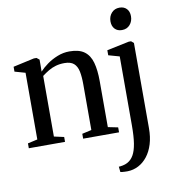

<svg xmlns="http://www.w3.org/2000/svg" viewBox="-102 -833 1052 1164"><g transform="rotate(-10 423.5 -251.0)"><path d="M83 -43.5V-454L18 -472.5V-502.5L147.5 -531H164L180.5 -518V-477.5L180 -444Q199 -465 228 -486Q257 -507 292.8 -521.2Q328.5 -535.5 367 -535.5Q426 -535.5 458.5 -511.5Q491 -487.5 504 -440.8Q517 -394 517 -326V-43L578.5 -30.5V0H357.5V-30L415.5 -43V-324.5Q415.5 -371.5 408.8 -404.2Q402 -437 382.5 -454Q363 -471 325 -471Q296 -471 271.5 -464Q247 -457 225.8 -444.2Q204.5 -431.5 185 -416.5V-43.5L246 -30V0H23V-30ZM589.5 241.5Q581.5 241.5 572 241.2Q562.5 241 554.8 240Q547 239 544.5 238L541 205Q548.5 205 565 202Q581.5 199 596 191Q619 178.5 633.8 152.5Q648.5 126.5 655.5 82.8Q662.5 39 662.5 -26.5V-452.5L595 -471.5V-502.5L731.5 -531H746L761.5 -518V6Q761.5 61.5 748.2 104.5Q735 147.5 711.2 177.8Q687.5 208 656.5 224.2Q625.5 240.5 589.5 241.5ZM703.5 -607.5Q676.5 -607.5 660.2 -624.8Q644 -642 644 -671Q644 -702 662.8 -723Q681.5 -744 711.5 -744H712.5Q739.5 -744 755.8 -727Q772 -710 772 -681Q772 -650 753.5 -628.8Q735 -607.5 704.5 -607.5Z"/></g></svg>

Font: Merriweather 96pt
Style: Regular
Weight: 400
Version: Version 2.100